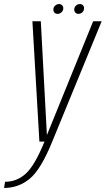

<svg xmlns="http://www.w3.org/2000/svg" viewBox="-93 -699 522 948"><path d="M101.5 0H165L409 -594H367L139 -33H138.5L108.5 -594H67ZM-73 229Q-1.5 229 53.8 183.5Q109 138 165 0L127 -0.5Q78.5 118.5 34.2 158.5Q-10 198.5 -68 198.5ZM191.5 -630.5Q202 -630.5 210.8 -638.5Q219.5 -646.5 219.5 -658Q219.5 -667.5 213.5 -673.2Q207.5 -679 198.5 -679Q188 -679 179.2 -671.2Q170.5 -663.5 170.5 -651.5Q170.5 -642.5 176.2 -636.5Q182 -630.5 191.5 -630.5ZM294 -630.5Q305.5 -630.5 313.8 -638.5Q322 -646.5 322 -658Q322 -667.5 316.5 -673.2Q311 -679 301.5 -679Q290.5 -679 282 -671.2Q273.5 -663.5 273.5 -651.5Q273.5 -642.5 279.5 -636.5Q285.5 -630.5 294 -630.5Z"/></svg>

Font: Anybody SemiCondensed ExtraLight
Style: Italic
Weight: 250
Width: 4
Italic angle: -10°
Version: Version 1.113;gftools[0.9.25]